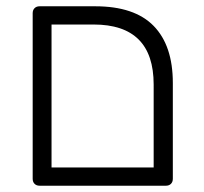

<svg xmlns="http://www.w3.org/2000/svg" viewBox="-20 -591 648 611"><path d="M106 0Q96 0 90 -6Q84 -12 84 -22V-549Q84 -559 90 -565Q96 -571 106 -571H283Q408 -571 469 -508.5Q530 -446 530 -327V-22Q530 -12 524 -6Q518 0 508 0ZM469 -58V-322Q469 -513 278 -513H144V-58Z"/></svg>

Font: Rubik AZ
Style: Regular
Weight: 300
Designer: Hubert and Fischer
Foundry: Hubert & Fischer
Version: Version 2.000